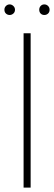

<svg xmlns="http://www.w3.org/2000/svg" viewBox="-23 -851 245 871"><path d="M155 -807Q155 -817 161.5 -824Q168 -831 178 -831Q188 -831 195 -824Q202 -817 202 -807Q202 -796 195 -789.5Q188 -783 178 -783Q168 -783 161.5 -789.5Q155 -796 155 -807ZM-3 -807Q-3 -817 4 -824Q11 -831 21 -831Q30 -831 37.5 -824Q45 -817 45 -807Q45 -796 37.5 -789.5Q30 -783 21 -783Q11 -783 4 -789.5Q-3 -796 -3 -807ZM84 -700H116V0H84Z"/></svg>

Font: Jost* Thin
Style: Regular
Weight: 200
Version: Version 3.7